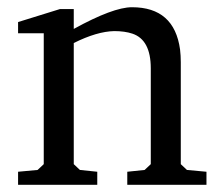

<svg xmlns="http://www.w3.org/2000/svg" viewBox="-20 -511 608 531"><path d="M30 0V-36L84 -41L101 -57V-419H30V-450L146 -486H184V-431Q293 -491 345 -491Q462 -491 478 -374Q480 -357 480 -339V-57L497 -41L551 -36V0H332V-36L380 -41L397 -57V-322Q397 -401 346 -418Q325 -425 296 -425Q248 -424 184 -392V-57L201 -41L249 -36V0Z"/></svg>

Font: Khartiya
Style: Regular
Weight: 500
Version: Version 1.0.1